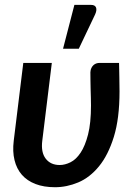

<svg xmlns="http://www.w3.org/2000/svg" viewBox="-20 -776 560 804"><path d="M478.5 -512.5Q479 -499.5 479.2 -483Q479.5 -466.5 479.8 -449.8Q480 -433 480.2 -418Q480.5 -403 480.5 -393Q480.5 -280 456.8 -203.2Q433 -126.5 394.5 -79.5Q356 -32.5 307.8 -12.2Q259.5 8 210.5 8Q163.5 8 128.5 -5.5Q93.5 -19 71.5 -44.2Q49.5 -69.5 40.8 -105.5Q32 -141.5 37.5 -186.5L77.5 -512.5H197L157 -186.5Q151 -138 171.5 -111.5Q192 -85 230 -85Q252 -85 275.2 -96.5Q298.5 -108 317.5 -136.5Q336.5 -165 348.8 -213Q361 -261 361 -334Q361 -349 360.5 -366.5Q360 -384 359.5 -402.5Q359 -421 358.8 -439Q358.5 -457 358.5 -473.5Q359 -484 362.8 -491.5Q366.5 -499 372 -503.8Q377.5 -508.5 383.8 -510.5Q390 -512.5 396 -512.5ZM244 -572 291.5 -755.5H361.5Q377.5 -755.5 382 -744.8Q386.5 -734 378.5 -716L310 -572Z"/></svg>

Font: Lato 2
Style: Bold Italic
Weight: 700
Italic angle: -7°
Designer: Lukasz Dziedzic with Adam Twardoch and Botio Nikoltchev
Foundry: tyPoland Lukasz Dziedzic
Version: Version 2.015; 2015-08-06; http://www.latofonts.com/